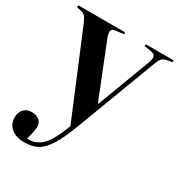

<svg xmlns="http://www.w3.org/2000/svg" viewBox="-179 -634 916 983"><g transform="rotate(30 279.0 -143.0)"><path d="M108.9 230Q59.1 230 30.5 206.1Q2 182.1 2 143.1Q2 113.8 18.8 95Q35.6 76.2 65.9 76.2Q93.8 76.2 110.4 90.3Q127 104.5 127 127.9Q127 149.4 111.8 206.1Q131.8 207 147.7 203.1Q163.6 199.2 182.9 187Q202.1 174.8 220.9 146.7Q239.7 118.7 257.8 75.2L272 40L70.8 -442.9Q58.1 -473.6 49.8 -483.6Q41.5 -493.7 25.9 -498L-2.9 -504.9L-2 -516.1H274.9V-504.9L231.9 -500Q210 -497.6 204.8 -486.6Q199.7 -475.6 210 -446.8L335.9 -130.9H338.9L457 -444.8Q466.8 -474.1 460.9 -485.1Q455.1 -496.1 431.2 -500L396 -504.9L397 -516.1H561V-504.9L532.2 -500Q512.2 -496.1 502.7 -486.1Q493.2 -476.1 481.9 -445.8L306.2 20Q274.4 105 245.6 150.1Q216.8 195.3 185.8 212.6Q154.8 230 108.9 230Z"/></g></svg>

Font: Display Semibold
Style: Regular
Weight: 600
Designer: Latin by Veronika Burian and Jose Scaglione. Greek by Irene Vlachou. Cyrillic by Vera Evstafieva.
Foundry: TypeTogether
Version: Version 3.002